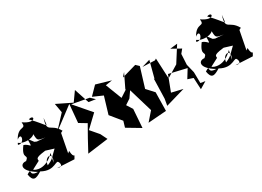

<svg xmlns="http://www.w3.org/2000/svg" viewBox="-27 -1287 2806 2055"><g transform="rotate(-30 1376.5 -259.0)"><path d="M486 -64 530 -292 555 -305C481 -439 394 -356 448 -526C432 -391 460 -431 303 -590C385 -620 364 -501 221 -602C233 -500 168 -598 92 -462C173 -528 143 -383 66 -412L75 -432C158 -370 302 -413 264 -457C270 -346 259 -350 361 -334L259 -342L234 -353L186 -417C183 -279 189 -360 115 -381C15 -247 125 -275 55 -218C-18 -228 -53 -149 107 -54C-19 -56 86 -142 -3 -86C12 10 53 2 130 -47C283 38 343 -92 354 -22C339 -65 400 46 305 13L513 24C558 -55 514 37 508 -82ZM173 -153C174 -182 149 -201 341 -217L269 -218L386 -182C309 -111 314 -96 233 -63C242 -166 363 -172 301 -56L325 -163C199 -31 87 -85 74 -101Z M1034 -418 949 -431 888 -616 809 -505 627 -594 647 -480 496 -318 761 -517 741 -293 829 -240C775 -146 722 -51 671 46L928 12L887 -71L803 -169L947 -306L777 -503L984 -465Z M1440 -520 1357 -349 1365 -350 1161 -217 1294 -251 1200 -494 1283 -507 1104 -559 1009 -462 1127 -410 1065 -203 1172 -72 1150 2 1311 98 1327 -129 1281 -201 1347 -245 1398 -318 1486 -22 1395 82 1620 65 1624 -163 1522 -274 1534 -217 1618 -491 1581 -526 1399 -474Z M2145 0 2088 -9 2086 -144 2060 -251 2067 -381 2104 -426 1993 -488 2083 -498 1964 -311 1819 -223 1807 -474 1788 -462 1637 -468 1739 -498 1685 -292 1680 -300 1673 -55 1659 25 1900 -45 1764 -77 1836 -266 2050 -216 1987 -114 2053 -92 2060 51Z M2690 -64 2734 -292 2759 -305C2685 -439 2598 -356 2652 -526C2636 -391 2664 -431 2507 -590C2589 -620 2568 -501 2425 -602C2437 -500 2372 -598 2296 -462C2377 -528 2347 -383 2270 -412L2279 -432C2362 -370 2506 -413 2468 -457C2474 -346 2463 -350 2565 -334L2463 -342L2438 -353L2390 -417C2387 -279 2393 -360 2319 -381C2219 -247 2329 -275 2259 -218C2186 -228 2151 -149 2311 -54C2185 -56 2290 -142 2201 -86C2216 10 2257 2 2334 -47C2487 38 2547 -92 2558 -22C2543 -65 2604 46 2509 13L2717 24C2762 -55 2718 37 2712 -82ZM2377 -153C2378 -182 2353 -201 2545 -217L2473 -218L2590 -182C2513 -111 2518 -96 2437 -63C2446 -166 2567 -172 2505 -56L2529 -163C2403 -31 2291 -85 2278 -101Z"/></g></svg>

Font: Asimov Silicon
Style: Regular
Weight: 400
Designer: Google
Version: Version 2.000980; 2014